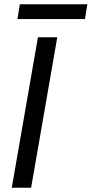

<svg xmlns="http://www.w3.org/2000/svg" viewBox="-20 -887 433 907"><path d="M392.6 -866.7H73.7L62.5 -796.9H381.3ZM250.5 -710.9H159.2L35.6 0H127Z"/></svg>

Font: Roboto
Style: Italic
Weight: 400
Italic angle: -12°
Designer: Google
Version: Version 2.137; 2017